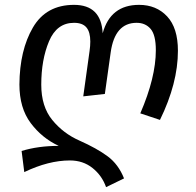

<svg xmlns="http://www.w3.org/2000/svg" viewBox="-20 -559 807 791"><path d="M713 -350Q713 -216 639 -65L558 -92Q622 -240 622 -352Q622 -415 600.5 -440Q579 -465 543 -465Q453 -465 436 -343L412 -172L323 -162L349 -349Q352 -370 352 -388Q352 -427 336 -446Q320 -465 285 -465Q214 -465 182 -389Q150 -313 150 -210Q150 -120 195.5 -64.5Q241 -9 307 20Q379 52 423.5 85Q468 118 491 176L417 212Q400 164 361 133Q322 102 268 102Q180 102 80 150L69 63Q137 42 222 42Q153 10 106.5 -52Q60 -114 60 -211Q61 -352 115.5 -445.5Q170 -539 285 -539Q397 -539 403 -422Q435 -539 553 -539Q624 -539 668.5 -491.5Q713 -444 713 -350Z"/></svg>

Font: FiraGO
Style: Italic
Weight: 400
Italic angle: -8°
Designer: bBox Type GmbH
Foundry: bBox Type GmbH
Version: Version 1.001